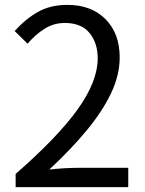

<svg xmlns="http://www.w3.org/2000/svg" viewBox="-20 -766 595 786"><path d="M44 0V-54Q216 -204 298 -318.5Q380 -433 380 -527Q380 -590 346.5 -631Q313 -672 245 -672Q200 -672 162 -648Q124 -624 93 -587L40 -639Q84 -688 135 -717Q186 -746 256 -746Q354 -746 412 -687.5Q470 -629 470 -531Q470 -458 434 -383Q398 -308 333.5 -230.5Q269 -153 182 -72Q247 -79 302 -79H505V0Z"/></svg>

Font: Gothic Nguyen
Style: Regular
Weight: 400
Designer: MORI Takayuki
Version: Version 1.220;July 21, 2023;FontCreator 14.0.0.2814 64-bit